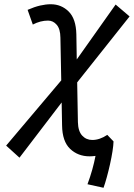

<svg xmlns="http://www.w3.org/2000/svg" viewBox="-20 -723 627 900"><path d="M465.3 157.2 390.1 140.6Q402.8 106.4 412.4 72.3Q421.9 38.1 427.7 7.8Q414.1 9.8 399.9 9.8Q345.7 9.8 308.8 -25.1Q272 -60.1 271 -134.8L269 -242.7L71.3 16.1L8.8 -40.5L267.1 -346.2L263.2 -546.4Q262.7 -587.4 245.8 -606.9Q229 -626.5 205.1 -626.5Q169.4 -626.5 133.8 -607.9L109.4 -676.8Q141.6 -690.9 168.2 -697Q194.8 -703.1 217.8 -703.1Q267.6 -703.1 302 -668.9Q336.4 -634.8 337.9 -562L339.8 -444.3L522 -701.7L587.4 -646L341.8 -336.9L345.2 -150.4Q346.2 -107.9 365.2 -87.4Q384.3 -66.9 412.6 -66.9Q447.3 -66.9 482.9 -90.8L512.2 -60.1Q511.7 -42 507.3 -13.7Q502.9 14.6 495.8 46.4Q488.8 78.1 480.7 107.4Q472.7 136.7 465.3 157.2Z"/></svg>

Font: Cascadia Code NF SemiLight
Style: Italic
Weight: 350
Italic angle: -10°
Monospace: yes
Designer: Aaron Bell
Foundry: Saja Typeworks
Version: Version 2404.023; ttfautohint (v1.8.4)